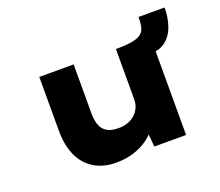

<svg xmlns="http://www.w3.org/2000/svg" viewBox="-111 -807 1121 977"><g transform="rotate(-20 449.5 -318.0)"><path d="M364 11Q296 11 246.5 -18.5Q197 -48 170.5 -104.5Q144 -161 144 -242V-533H330V-268Q330 -228 340.5 -202Q351 -176 374 -163Q397 -150 435 -150Q461 -150 483.5 -157.5Q506 -165 522.5 -179.5Q539 -194 549 -214.5Q559 -235 559 -261V-533Q614 -533 647 -539Q680 -545 696.5 -558Q713 -571 718 -593.5Q723 -616 723 -647H864Q864 -593 848 -547Q832 -501 796 -474Q760 -447 703 -452L745 -480V0H573L563 -113L583 -87Q565 -61 534 -39Q503 -17 460 -3Q417 11 364 11Z"/></g></svg>

Font: Lexend Mega ExtraBold
Style: Regular
Weight: 800
Designer: Bonnie Shaver-Troup, Thomas Jockin
Foundry: Lexend
Version: Version 1.007